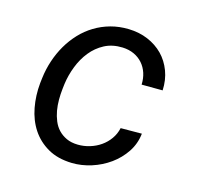

<svg xmlns="http://www.w3.org/2000/svg" viewBox="-86 -629 758 731"><g transform="rotate(15 293.5 -263.5)"><path d="M260.3 -63Q284.2 -62.5 307.6 -69.6Q331.1 -76.7 350.3 -90.1Q369.6 -103.5 383.3 -122.8Q397 -142.1 402.3 -166L485.8 -166.5Q481.4 -126 459.5 -93Q437.5 -60.1 405.3 -36.9Q373 -13.7 334 -1.2Q294.9 11.2 256.3 10.3Q200.7 8.8 161.6 -13.7Q122.6 -36.1 98.6 -72.5Q74.7 -108.9 65.9 -155.8Q57.1 -202.6 62 -252.4L64.5 -273.4Q68.8 -309.1 80.1 -342.8Q91.3 -376.5 108.6 -406.2Q126 -436 149.2 -460.7Q172.4 -485.4 201.2 -502.9Q230 -520.5 263.7 -529.8Q297.4 -539.1 335.4 -538.1Q376.5 -537.1 411.1 -522.5Q445.8 -507.8 470.5 -482.7Q495.1 -457.5 508.3 -422.6Q521.5 -387.7 519.5 -346.2L436.5 -346.7Q437.5 -371.1 430.7 -392.1Q423.8 -413.1 409.9 -429Q396 -444.8 376 -454.1Q356 -463.4 330.6 -464.4Q290 -465.8 259 -449.5Q228 -433.1 206.1 -405.8Q184.1 -378.4 170.7 -343.8Q157.2 -309.1 152.3 -273.4L149.9 -252.9Q147.5 -231.9 147.5 -210Q147.5 -188 151.1 -167.2Q154.8 -146.5 162.6 -127.7Q170.4 -108.9 183.6 -95Q196.8 -81.1 215.6 -72.3Q234.4 -63.5 260.3 -63Z"/></g></svg>

Font: TypoPRO Roboto Mono
Style: Italic
Weight: 400
Designer: Google
Version: Version 2.000986; 2015; ttfautohint (v1.3)